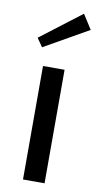

<svg xmlns="http://www.w3.org/2000/svg" viewBox="-87 -793 427 833"><g transform="rotate(10 127.0 -377.0)"><path d="M254.2 -690 213.3 -754.2 33.3 -616.7 59.2 -579.2ZM77.5 0H172.5V-500H77.5Z"/></g></svg>

Font: Boon Medium
Style: Regular
Weight: 500
Designer: Sungsit Sawaiwan
Foundry: FontUni
Version: Version 2.0